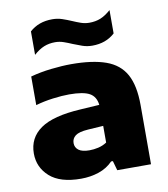

<svg xmlns="http://www.w3.org/2000/svg" viewBox="-88 -867 832 952"><g transform="rotate(-10 328.0 -391.0)"><path d="M243.5 10.5Q139 10.5 86.5 -36.2Q34 -83 34 -153Q34 -231.5 97.5 -276Q161 -320.5 300 -328.5L395.5 -334.5Q390.5 -377 359.2 -394.2Q328 -411.5 257 -411.5Q221.5 -411.5 175 -405.5Q128.5 -399.5 87.5 -387.5V-531.5Q136.5 -545 192 -551.2Q247.5 -557.5 293 -557.5Q400 -557.5 467.2 -533.5Q534.5 -509.5 565.8 -452.8Q597 -396 597 -298V0H427L413.5 -48H404.5Q375 -17.5 333 -3.5Q291 10.5 243.5 10.5ZM237 -169.5Q237 -147.5 254.5 -134.2Q272 -121 309 -121Q330.5 -121 353.5 -126.2Q376.5 -131.5 396.5 -144.5V-228.5L319.5 -223.5Q273.5 -220.5 255.2 -206.5Q237 -192.5 237 -169.5ZM413 -629.5Q386.5 -629.5 363 -637.8Q339.5 -646 317.5 -655Q297 -664 276.2 -671.2Q255.5 -678.5 233.5 -678.5Q202.5 -678.5 177.2 -668.2Q152 -658 125 -634V-752Q170 -793 239 -793Q265.5 -793 289 -785Q312.5 -777 334.5 -767.5Q355 -758.5 375.8 -751.2Q396.5 -744 418.5 -744Q449.5 -744 474.8 -754.2Q500 -764.5 527 -788.5V-671Q482 -629.5 413 -629.5Z"/></g></svg>

Font: Encode Sans Expanded Expanded ExtraBold
Style: Regular
Weight: 800
Width: 7
Designer: Multiple Designers
Foundry: Impallari Type
Version: Version 3.000; ttfautohint (v1.8.3) -l 8 -r 50 -G 200 -x 14 